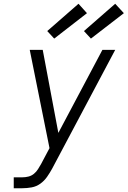

<svg xmlns="http://www.w3.org/2000/svg" viewBox="-20 -1000 678 1020"><path d="M53 0V-58H99Q115 -58 131 -62Q147 -66 160 -76.5Q173 -87 182 -101.5Q191 -116 199 -130V-131Q199 -131 199.5 -131Q200 -131 200 -131Q200 -132 200 -132Q200 -132 200 -132L243 -213L138 -735H207L290 -294L524 -735H592L257 -104Q245 -82 230 -60.5Q215 -39 194 -24Q173 -9 148 -4.5Q123 0 99 0ZM463 -795 426 -835 592 -980 638 -930ZM268 -795 231 -835 397 -980 442 -930Z"/></svg>

Font: Iosevka SS04 Light Extended
Style: Italic
Weight: 300
Width: 7
Italic angle: -9°
Monospace: yes
Designer: Belleve Invis
Foundry: Belleve Invis
Version: Version 19.0.0; ttfautohint (v1.8.4)